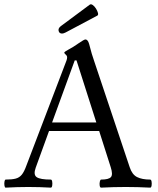

<svg xmlns="http://www.w3.org/2000/svg" viewBox="-21 -858 725 881"><path d="M5 3Q1 3 -0.5 -6Q-2 -15 -0.5 -24.5Q1 -34 5 -34Q34 -34 51 -38.5Q68 -43 79 -56.5Q90 -70 100 -98L284 -580Q287 -588 287 -595Q287 -602 280.5 -607.5Q274 -613 274 -617Q274 -620 294 -631Q304 -636 315 -643Q326 -650 339 -659Q365 -677 371 -677Q382 -677 388 -656Q400 -608 412 -575L574 -91Q585 -57 608 -45.5Q631 -34 668 -34Q673 -34 674.5 -24.5Q676 -15 674.5 -6Q673 3 668 3Q611 0 556 0Q499 0 443 3Q438 3 436.5 -6Q435 -15 437 -24.5Q439 -34 443 -34Q478 -34 488 -45.5Q498 -57 487 -91L434 -257H204L143 -89Q131 -56 147.5 -45Q164 -34 212 -34Q217 -34 218.5 -24.5Q220 -15 218.5 -6Q217 3 212 3Q161 0 109 0Q58 0 5 3ZM218 -296H421L330 -581H322ZM264 -704Q251 -704 248 -716Q245 -728 258 -738L390 -836Q396 -841 404.5 -835Q413 -829 419.5 -818.5Q426 -808 428.5 -798.5Q431 -789 425 -786L280 -709Q270 -704 264 -704Z"/></svg>

Font: Junicode
Style: Regular
Weight: 400
Designer: Peter S. Baker
Version: Version 2.100; ttfautohint (v1.8.4)